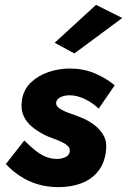

<svg xmlns="http://www.w3.org/2000/svg" viewBox="-20 -752 523 790"><path d="M80 -174 4 -77Q30 -49 63.5 -27Q97 -5 136.5 6.5Q176 18 221 18Q273 18 315 2Q357 -14 383.5 -47Q410 -80 416 -130Q421 -167 407 -193Q393 -219 368 -238Q343 -257 312 -269Q293 -277 268 -285.5Q243 -294 226 -305Q209 -316 211 -331Q214 -346 230.5 -353Q247 -360 266 -360Q297 -360 329 -344.5Q361 -329 386 -305L452 -401Q416 -431 369.5 -450.5Q323 -470 267 -470Q221 -470 178 -455Q135 -440 105.5 -411Q76 -382 70 -338Q65 -302 77 -275.5Q89 -249 111.5 -230.5Q134 -212 163 -197Q177 -190 195.5 -183.5Q214 -177 231.5 -169Q249 -161 259 -151.5Q269 -142 267 -130Q266 -118 257.5 -111Q249 -104 237.5 -101Q226 -98 214 -98Q192 -98 170 -106.5Q148 -115 126 -132.5Q104 -150 80 -174ZM483 -678 375 -732 205 -576 286 -532Z"/></svg>

Font: Jost
Style: Bold Italic
Weight: 700
Italic angle: -5°
Version: Version 3.710